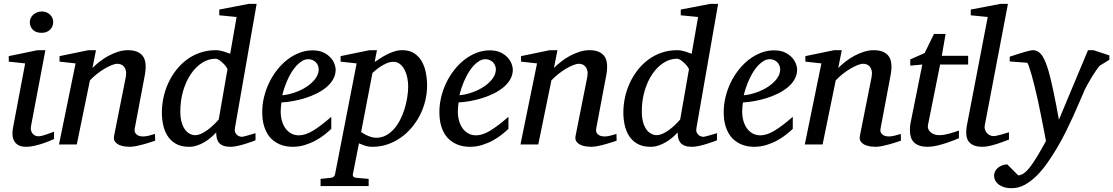

<svg xmlns="http://www.w3.org/2000/svg" viewBox="-20 -757 5832 1006"><path d="M263.2 -28.8Q257.3 -26.4 241.7 -19.5Q226.1 -12.7 205.1 -5.6Q184.1 1.5 160.9 6.8Q137.7 12.2 117.2 12.2Q91.3 12.2 76.2 3.4Q61 -5.4 53.7 -19.5Q46.4 -33.7 45.4 -51.3Q44.4 -68.8 47.9 -85.9L111.8 -424.8L25.9 -434.1V-462.9L176.8 -494.1H217.8L142.1 -94.2Q140.1 -84 142.3 -74.7Q144.5 -65.4 149.7 -58.3Q154.8 -51.3 162.8 -47.1Q170.9 -43 181.2 -43Q189.9 -43 201.9 -46.1Q213.9 -49.3 225.8 -53.5Q237.8 -57.6 248 -61.5Q258.3 -65.4 263.2 -66.9ZM258.8 -641.1Q258.8 -629.9 254.6 -619.9Q250.5 -609.9 242.9 -602.1Q235.4 -594.2 224.1 -589.6Q212.9 -585 198.2 -585Q167.5 -585 151.9 -601.3Q136.2 -617.7 136.2 -641.1Q136.2 -650.9 140.4 -660.6Q144.5 -670.4 152.6 -678.5Q160.6 -686.5 172.4 -691.7Q184.1 -696.8 199.2 -696.8Q213.4 -696.8 224.4 -691.9Q235.4 -687 243.2 -679.2Q251 -671.4 254.9 -661.4Q258.8 -651.4 258.8 -641.1Z M793 -20Q786.6 -17.6 770.8 -12.5Q754.9 -7.3 735.4 -1.7Q715.8 3.9 695.3 8.1Q674.8 12.2 659.2 12.2Q650.4 12.2 635 10.5Q619.6 8.8 605.5 2.7Q591.3 -3.4 582.5 -15.1Q573.7 -26.9 578.1 -46.9L639.2 -354Q642.6 -374 639.4 -387.2Q636.2 -400.4 629.2 -408.4Q622.1 -416.5 612.8 -419.7Q603.5 -422.9 595.2 -422.9Q583 -422.9 565.2 -415.8Q547.4 -408.7 527.6 -397Q507.8 -385.3 487.8 -369.4Q467.8 -353.5 451.2 -335.9L382.3 0H289.1L376 -424.8L292 -434.1V-462.9L442.9 -494.1H482.9L464.4 -400.9Q481 -417.5 502.4 -434.3Q523.9 -451.2 548.3 -464.4Q572.8 -477.5 598.9 -485.8Q625 -494.1 649.9 -494.1Q704.6 -494.1 727.8 -463.9Q751 -433.6 739.3 -366.2L686 -84Q683.6 -69.8 688.2 -61.5Q692.9 -53.2 700.4 -48.8Q708 -44.4 716.3 -43.2Q724.6 -42 729 -42Q742.7 -42 758.8 -45.9Q774.9 -49.8 792 -55.2Z M1210.9 -85.9Q1208.5 -71.8 1212.4 -63Q1216.3 -54.2 1222.9 -49.1Q1229.5 -43.9 1236.6 -42Q1243.7 -40 1247.1 -40Q1250.5 -40 1261 -42.7Q1271.5 -45.4 1283.2 -48.8Q1294.9 -52.2 1305.2 -55.2L1318.8 -59.1V-22Q1313 -19.5 1297.4 -13.9Q1281.7 -8.3 1262.7 -2.4Q1243.7 3.4 1223.4 7.8Q1203.1 12.2 1188 12.2Q1165 12.2 1150.4 6.6Q1135.7 1 1127.4 -9Q1119.1 -19 1116 -32.7Q1112.8 -46.4 1112.8 -63Q1099.6 -48.8 1083.7 -35.4Q1067.9 -22 1049.8 -11.5Q1031.7 -1 1011.7 5.6Q991.7 12.2 970.7 12.2Q928.7 12.2 901.1 -3.9Q873.5 -20 857.4 -45.9Q841.3 -71.8 834.7 -103.5Q828.1 -135.3 828.1 -167Q828.1 -206.5 836.7 -246.3Q845.2 -286.1 862.1 -322.5Q878.9 -358.9 903.3 -390.1Q927.7 -421.4 959 -444.6Q990.2 -467.8 1028.6 -481Q1066.9 -494.1 1110.8 -494.1Q1122.1 -494.1 1132.8 -491.9Q1143.6 -489.7 1153.3 -486.8Q1163.1 -483.9 1171.4 -480.5Q1179.7 -477.1 1186 -475.1L1219.7 -668L1128.9 -676.8V-707L1283.7 -736.8H1324.7ZM1171.9 -394Q1172.4 -396 1166.3 -405Q1160.2 -414.1 1150.6 -423.8Q1141.1 -433.6 1129.9 -441.4Q1118.7 -449.2 1108.9 -449.2Q1072.3 -449.2 1039.1 -428Q1005.9 -406.7 980.5 -369.6Q955.1 -332.5 939.9 -282Q924.8 -231.4 924.8 -172.9Q924.8 -140.6 931.4 -117.2Q938 -93.8 949 -78.6Q960 -63.5 974.1 -56.2Q988.3 -48.8 1002.9 -48.8Q1016.6 -48.8 1032.5 -55.7Q1048.3 -62.5 1064.5 -74Q1080.6 -85.4 1096.4 -100.3Q1112.3 -115.2 1126 -130.9Z M1649.9 -394Q1649.9 -403.8 1646 -413.3Q1642.1 -422.9 1635.3 -430.2Q1628.4 -437.5 1618.2 -442.1Q1607.9 -446.8 1595.7 -446.8Q1579.1 -446.8 1564 -438Q1548.8 -429.2 1534.9 -414.6Q1521 -399.9 1509 -380.9Q1497.1 -361.8 1487.5 -340.8Q1478 -319.8 1470.7 -298.3Q1463.4 -276.9 1459 -257.8Q1490.7 -260.7 1524.7 -272.5Q1558.6 -284.2 1586.4 -302.5Q1614.3 -320.8 1632.1 -344.2Q1649.9 -367.7 1649.9 -394ZM1738.8 -393.1Q1738.8 -365.7 1726.1 -342.8Q1713.4 -319.8 1691.7 -301.3Q1669.9 -282.7 1641.4 -268.3Q1612.8 -253.9 1581.3 -243.9Q1549.8 -233.9 1517.1 -227.8Q1484.4 -221.7 1454.6 -220.2Q1453.1 -210.4 1451.9 -196.8Q1450.7 -183.1 1450.7 -173.8Q1450.7 -146.5 1457.3 -123.5Q1463.9 -100.6 1476.3 -83.7Q1488.8 -66.9 1506.3 -57.4Q1523.9 -47.9 1545.9 -47.9Q1579.6 -47.9 1620.1 -72.3Q1660.6 -96.7 1715.8 -145V-82Q1701.7 -68.4 1681.2 -52Q1660.6 -35.6 1634.5 -21.2Q1608.4 -6.8 1577.6 2.7Q1546.9 12.2 1512.7 12.2Q1497.6 12.2 1479.7 9.3Q1461.9 6.3 1444.3 -1.2Q1426.8 -8.8 1410.4 -22Q1394 -35.2 1381.6 -55.4Q1369.1 -75.7 1361.6 -103.8Q1354 -131.8 1354 -169.9Q1354 -209.5 1363.5 -248.8Q1373 -288.1 1390.4 -324Q1407.7 -359.9 1432.1 -390.9Q1456.5 -421.9 1485.8 -444.6Q1515.1 -467.3 1548.6 -480.2Q1582 -493.2 1617.7 -493.2Q1652.3 -493.2 1675.5 -481.7Q1698.7 -470.2 1712.9 -454.1Q1727.1 -438 1732.9 -420.9Q1738.8 -403.8 1738.8 -393.1Z M2118.7 -305.2Q2118.7 -327.1 2114 -349.9Q2109.4 -372.6 2099.9 -391.1Q2090.3 -409.7 2075.7 -421.4Q2061 -433.1 2041 -433.1Q2022.9 -433.1 2004.9 -425Q1986.8 -417 1971.9 -407Q1957 -397 1946.3 -387.5Q1935.5 -377.9 1931.6 -375L1872.1 -64.9Q1876.5 -62.5 1884.5 -57.4Q1892.6 -52.2 1903.3 -47.4Q1914.1 -42.5 1926.3 -38.8Q1938.5 -35.2 1951.7 -35.2Q1979 -35.2 2002 -47.4Q2024.9 -59.6 2043.5 -80.3Q2062 -101.1 2076.2 -128.4Q2090.3 -155.8 2099.6 -185.8Q2108.9 -215.8 2113.8 -246.6Q2118.7 -277.3 2118.7 -305.2ZM2217.8 -309.1Q2217.8 -268.1 2208 -228.3Q2198.2 -188.5 2179.9 -152.8Q2161.6 -117.2 2135.7 -86.9Q2109.9 -56.6 2078.1 -34.7Q2046.4 -12.7 2009.3 -0.2Q1972.2 12.2 1931.6 12.2Q1909.2 12.2 1891.1 5.9Q1873 -0.5 1860.8 -5.9L1829.1 154.8Q1827.1 163.1 1831.3 168.2Q1835.4 173.3 1848.6 174.8L1911.6 180.2V217.8H1659.7V180.2L1711.9 174.8Q1732.9 173.3 1735.8 154.8L1848.6 -424.8L1764.6 -434.1V-462.9L1916 -494.1H1955.1L1942.9 -432.1Q1955.6 -440.4 1971.9 -451.2Q1988.3 -461.9 2006.8 -471.4Q2025.4 -481 2045.7 -487.5Q2065.9 -494.1 2086.9 -494.1Q2125 -494.1 2150.1 -477.8Q2175.3 -461.4 2190.2 -435.1Q2205.1 -408.7 2211.4 -375.5Q2217.8 -342.3 2217.8 -309.1Z M2578.1 -394Q2578.1 -403.8 2574.2 -413.3Q2570.3 -422.9 2563.5 -430.2Q2556.6 -437.5 2546.4 -442.1Q2536.1 -446.8 2523.9 -446.8Q2507.3 -446.8 2492.2 -438Q2477.1 -429.2 2463.1 -414.6Q2449.2 -399.9 2437.3 -380.9Q2425.3 -361.8 2415.8 -340.8Q2406.2 -319.8 2398.9 -298.3Q2391.6 -276.9 2387.2 -257.8Q2418.9 -260.7 2452.9 -272.5Q2486.8 -284.2 2514.6 -302.5Q2542.5 -320.8 2560.3 -344.2Q2578.1 -367.7 2578.1 -394ZM2667 -393.1Q2667 -365.7 2654.3 -342.8Q2641.6 -319.8 2619.9 -301.3Q2598.1 -282.7 2569.6 -268.3Q2541 -253.9 2509.5 -243.9Q2478 -233.9 2445.3 -227.8Q2412.6 -221.7 2382.8 -220.2Q2381.3 -210.4 2380.1 -196.8Q2378.9 -183.1 2378.9 -173.8Q2378.9 -146.5 2385.5 -123.5Q2392.1 -100.6 2404.5 -83.7Q2417 -66.9 2434.6 -57.4Q2452.1 -47.9 2474.1 -47.9Q2507.8 -47.9 2548.3 -72.3Q2588.9 -96.7 2644 -145V-82Q2629.9 -68.4 2609.4 -52Q2588.9 -35.6 2562.7 -21.2Q2536.6 -6.8 2505.9 2.7Q2475.1 12.2 2440.9 12.2Q2425.8 12.2 2408 9.3Q2390.1 6.3 2372.6 -1.2Q2355 -8.8 2338.6 -22Q2322.3 -35.2 2309.8 -55.4Q2297.4 -75.7 2289.8 -103.8Q2282.2 -131.8 2282.2 -169.9Q2282.2 -209.5 2291.7 -248.8Q2301.3 -288.1 2318.6 -324Q2335.9 -359.9 2360.4 -390.9Q2384.8 -421.9 2414.1 -444.6Q2443.4 -467.3 2476.8 -480.2Q2510.3 -493.2 2545.9 -493.2Q2580.6 -493.2 2603.8 -481.7Q2627 -470.2 2641.1 -454.1Q2655.3 -438 2661.1 -420.9Q2667 -403.8 2667 -393.1Z M3210.9 -20Q3204.6 -17.6 3188.7 -12.5Q3172.9 -7.3 3153.3 -1.7Q3133.8 3.9 3113.3 8.1Q3092.8 12.2 3077.1 12.2Q3068.4 12.2 3053 10.5Q3037.6 8.8 3023.4 2.7Q3009.3 -3.4 3000.5 -15.1Q2991.7 -26.9 2996.1 -46.9L3057.1 -354Q3060.5 -374 3057.4 -387.2Q3054.2 -400.4 3047.1 -408.4Q3040 -416.5 3030.8 -419.7Q3021.5 -422.9 3013.2 -422.9Q3001 -422.9 2983.2 -415.8Q2965.3 -408.7 2945.6 -397Q2925.8 -385.3 2905.8 -369.4Q2885.7 -353.5 2869.1 -335.9L2800.3 0H2707L2793.9 -424.8L2710 -434.1V-462.9L2860.8 -494.1H2900.9L2882.3 -400.9Q2898.9 -417.5 2920.4 -434.3Q2941.9 -451.2 2966.3 -464.4Q2990.7 -477.5 3016.8 -485.8Q3043 -494.1 3067.9 -494.1Q3122.6 -494.1 3145.8 -463.9Q3168.9 -433.6 3157.2 -366.2L3104 -84Q3101.6 -69.8 3106.2 -61.5Q3110.8 -53.2 3118.4 -48.8Q3126 -44.4 3134.3 -43.2Q3142.6 -42 3147 -42Q3160.6 -42 3176.8 -45.9Q3192.9 -49.8 3210 -55.2Z M3628.9 -85.9Q3626.5 -71.8 3630.4 -63Q3634.3 -54.2 3640.9 -49.1Q3647.5 -43.9 3654.5 -42Q3661.6 -40 3665 -40Q3668.5 -40 3679 -42.7Q3689.5 -45.4 3701.2 -48.8Q3712.9 -52.2 3723.1 -55.2L3736.8 -59.1V-22Q3731 -19.5 3715.3 -13.9Q3699.7 -8.3 3680.7 -2.4Q3661.6 3.4 3641.4 7.8Q3621.1 12.2 3606 12.2Q3583 12.2 3568.4 6.6Q3553.7 1 3545.4 -9Q3537.1 -19 3533.9 -32.7Q3530.8 -46.4 3530.8 -63Q3517.6 -48.8 3501.7 -35.4Q3485.8 -22 3467.8 -11.5Q3449.7 -1 3429.7 5.6Q3409.7 12.2 3388.7 12.2Q3346.7 12.2 3319.1 -3.9Q3291.5 -20 3275.4 -45.9Q3259.3 -71.8 3252.7 -103.5Q3246.1 -135.3 3246.1 -167Q3246.1 -206.5 3254.6 -246.3Q3263.2 -286.1 3280 -322.5Q3296.9 -358.9 3321.3 -390.1Q3345.7 -421.4 3377 -444.6Q3408.2 -467.8 3446.5 -481Q3484.9 -494.1 3528.8 -494.1Q3540 -494.1 3550.8 -491.9Q3561.5 -489.7 3571.3 -486.8Q3581.1 -483.9 3589.4 -480.5Q3597.7 -477.1 3604 -475.1L3637.7 -668L3546.9 -676.8V-707L3701.7 -736.8H3742.7ZM3589.8 -394Q3590.3 -396 3584.2 -405Q3578.1 -414.1 3568.6 -423.8Q3559.1 -433.6 3547.9 -441.4Q3536.6 -449.2 3526.9 -449.2Q3490.2 -449.2 3457 -428Q3423.8 -406.7 3398.4 -369.6Q3373 -332.5 3357.9 -282Q3342.8 -231.4 3342.8 -172.9Q3342.8 -140.6 3349.4 -117.2Q3356 -93.8 3366.9 -78.6Q3377.9 -63.5 3392.1 -56.2Q3406.2 -48.8 3420.9 -48.8Q3434.6 -48.8 3450.4 -55.7Q3466.3 -62.5 3482.4 -74Q3498.5 -85.4 3514.4 -100.3Q3530.3 -115.2 3543.9 -130.9Z M4067.9 -394Q4067.9 -403.8 4064 -413.3Q4060.1 -422.9 4053.2 -430.2Q4046.4 -437.5 4036.1 -442.1Q4025.9 -446.8 4013.7 -446.8Q3997.1 -446.8 3981.9 -438Q3966.8 -429.2 3952.9 -414.6Q3939 -399.9 3927 -380.9Q3915 -361.8 3905.5 -340.8Q3896 -319.8 3888.7 -298.3Q3881.3 -276.9 3877 -257.8Q3908.7 -260.7 3942.6 -272.5Q3976.6 -284.2 4004.4 -302.5Q4032.2 -320.8 4050 -344.2Q4067.9 -367.7 4067.9 -394ZM4156.7 -393.1Q4156.7 -365.7 4144 -342.8Q4131.3 -319.8 4109.6 -301.3Q4087.9 -282.7 4059.3 -268.3Q4030.8 -253.9 3999.3 -243.9Q3967.8 -233.9 3935.1 -227.8Q3902.3 -221.7 3872.6 -220.2Q3871.1 -210.4 3869.9 -196.8Q3868.7 -183.1 3868.7 -173.8Q3868.7 -146.5 3875.2 -123.5Q3881.8 -100.6 3894.3 -83.7Q3906.7 -66.9 3924.3 -57.4Q3941.9 -47.9 3963.9 -47.9Q3997.6 -47.9 4038.1 -72.3Q4078.6 -96.7 4133.8 -145V-82Q4119.6 -68.4 4099.1 -52Q4078.6 -35.6 4052.5 -21.2Q4026.4 -6.8 3995.6 2.7Q3964.8 12.2 3930.7 12.2Q3915.5 12.2 3897.7 9.3Q3879.9 6.3 3862.3 -1.2Q3844.7 -8.8 3828.4 -22Q3812 -35.2 3799.6 -55.4Q3787.1 -75.7 3779.5 -103.8Q3772 -131.8 3772 -169.9Q3772 -209.5 3781.5 -248.8Q3791 -288.1 3808.3 -324Q3825.7 -359.9 3850.1 -390.9Q3874.5 -421.9 3903.8 -444.6Q3933.1 -467.3 3966.6 -480.2Q4000 -493.2 4035.6 -493.2Q4070.3 -493.2 4093.5 -481.7Q4116.7 -470.2 4130.9 -454.1Q4145 -438 4150.9 -420.9Q4156.7 -403.8 4156.7 -393.1Z M4700.7 -20Q4694.3 -17.6 4678.5 -12.5Q4662.6 -7.3 4643.1 -1.7Q4623.5 3.9 4603 8.1Q4582.5 12.2 4566.9 12.2Q4558.1 12.2 4542.7 10.5Q4527.3 8.8 4513.2 2.7Q4499 -3.4 4490.2 -15.1Q4481.4 -26.9 4485.8 -46.9L4546.9 -354Q4550.3 -374 4547.1 -387.2Q4543.9 -400.4 4536.9 -408.4Q4529.8 -416.5 4520.5 -419.7Q4511.2 -422.9 4502.9 -422.9Q4490.7 -422.9 4472.9 -415.8Q4455.1 -408.7 4435.3 -397Q4415.5 -385.3 4395.5 -369.4Q4375.5 -353.5 4358.9 -335.9L4290 0H4196.8L4283.7 -424.8L4199.7 -434.1V-462.9L4350.6 -494.1H4390.6L4372.1 -400.9Q4388.7 -417.5 4410.2 -434.3Q4431.6 -451.2 4456.1 -464.4Q4480.5 -477.5 4506.6 -485.8Q4532.7 -494.1 4557.6 -494.1Q4612.3 -494.1 4635.5 -463.9Q4658.7 -433.6 4647 -366.2L4593.8 -84Q4591.3 -69.8 4595.9 -61.5Q4600.6 -53.2 4608.2 -48.8Q4615.7 -44.4 4624 -43.2Q4632.3 -42 4636.7 -42Q4650.4 -42 4666.5 -45.9Q4682.6 -49.8 4699.7 -55.2Z M4905.8 -418.9 4842.8 -105Q4839.8 -91.8 4843.8 -81.3Q4847.7 -70.8 4856.2 -63.7Q4864.7 -56.6 4876.2 -52.7Q4887.7 -48.8 4900.4 -48.8Q4914.6 -48.8 4929.7 -51.5Q4944.8 -54.2 4958.7 -58.1Q4972.7 -62 4984.6 -66.2Q4996.6 -70.3 5004.4 -73.2V-33.2Q4998 -30.3 4980 -22.9Q4961.9 -15.6 4938.5 -7.8Q4915 0 4889.2 6.1Q4863.3 12.2 4841.8 12.2Q4814.5 12.2 4796.4 5.6Q4778.3 -1 4767.6 -12.5Q4756.8 -23.9 4752.2 -39.8Q4747.6 -55.7 4747.6 -74.2Q4747.6 -84 4748.3 -94.2Q4749 -104.5 4751.5 -115.2L4812.5 -418.9L4749.5 -413.1V-445.8L4824.7 -479L4873.5 -579.1H4934.6L4914.6 -464.8H5052.7V-418.9Z M5266.6 -25.9Q5260.7 -23.4 5244.6 -17.3Q5228.5 -11.2 5208.5 -4.6Q5188.5 2 5166.7 7.1Q5145 12.2 5127.4 12.2Q5104.5 12.2 5088.4 6.8Q5072.3 1.5 5062 -8.3Q5051.8 -18.1 5047.1 -31.5Q5042.5 -44.9 5042.5 -61Q5042.5 -76.2 5045.4 -96.2L5155.3 -668L5066.4 -676.8V-707L5222.7 -736.8H5261.2L5139.6 -99.1Q5137.7 -88.9 5140.6 -78.9Q5143.6 -68.8 5149.9 -61.3Q5156.2 -53.7 5165.5 -48.8Q5174.8 -43.9 5185.5 -43.9Q5192.9 -43.9 5204.8 -46.6Q5216.8 -49.3 5229 -52.7Q5241.2 -56.2 5251.7 -59.6Q5262.2 -63 5266.6 -64Z M5742.7 -413.1Q5736.8 -407.2 5725.6 -391.6Q5714.4 -376 5702.4 -356.4Q5690.4 -336.9 5679 -316.2Q5667.5 -295.4 5660.6 -279.8Q5649.9 -255.9 5635.5 -221.7Q5621.1 -187.5 5603.3 -148.2Q5585.4 -108.9 5564.5 -66.7Q5543.5 -24.4 5519.5 16.1Q5496.1 55.7 5469.5 94Q5442.9 132.3 5413.1 162.4Q5383.3 192.4 5350.3 210.7Q5317.4 229 5281.7 229Q5254.4 229 5236.3 222.2Q5218.3 215.3 5207.5 205.3Q5196.8 195.3 5192.6 183.8Q5188.5 172.4 5188.5 163.1Q5188.5 151.9 5193.6 141.4Q5198.7 130.9 5208 122.8Q5217.3 114.7 5230 109.9Q5242.7 105 5257.3 104L5315.4 162.1Q5331.1 160.6 5346.2 149.7Q5361.3 138.7 5378.2 116.7Q5395 94.7 5415 61.5Q5435.1 28.3 5460.4 -18.1Q5459.5 -23.9 5455.6 -44.2Q5451.7 -64.5 5446 -93.5Q5440.4 -122.6 5433.3 -157.7Q5426.3 -192.9 5418.5 -229Q5410.6 -264.2 5402.1 -299.6Q5393.6 -335 5385.5 -363.3Q5377.4 -391.6 5371.1 -409.7Q5364.7 -427.7 5361.3 -428.2L5270.5 -435.1V-460L5284.2 -464.4Q5293.9 -467.8 5305.7 -471.4Q5317.4 -475.1 5330.6 -479.2Q5343.8 -483.4 5355.5 -486.6Q5367.2 -489.7 5376.7 -491.9Q5386.2 -494.1 5390.6 -494.1Q5406.7 -494.1 5418.9 -486.6Q5431.2 -479 5440.7 -464.8Q5450.2 -450.7 5458.3 -430.9Q5466.3 -411.1 5473.6 -386.2Q5486.3 -341.8 5500 -276.1Q5513.7 -210.4 5528.3 -129.9L5680.7 -494.1H5709.5L5792.5 -466.8V-443.8Z"/></svg>

Font: Charis SIL
Style: Italic
Weight: 400
Italic angle: -11°
Foundry: SIL International
Version: Version 4.112